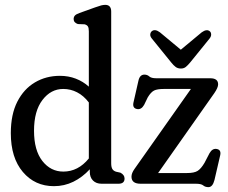

<svg xmlns="http://www.w3.org/2000/svg" viewBox="-20 -756 938 790"><path d="M24.5 -208Q24.5 -285 51.2 -337.5Q78 -390 123.8 -417Q169.5 -444 226.5 -444Q261.5 -444 291.5 -432.5Q321.5 -421 345.5 -399.5V-627Q345.5 -641.5 341.5 -647.5Q337.5 -653.5 328 -656L300.5 -657Q283 -663 283 -677.5Q283 -686 288 -691.8Q293 -697.5 307 -702.5L371 -725.5Q387.5 -731.5 396.5 -733.8Q405.5 -736 413 -736Q437.5 -736 437.5 -708.5V-84.5Q437.5 -68 442.5 -60.2Q447.5 -52.5 457.5 -49.5L475.5 -45.5Q492.5 -36.5 492.5 -21.5Q492.5 0 467.5 0H398Q376 0 362.8 -13Q349.5 -26 349.5 -49V-59.5Q319 -26.5 281.8 -8.2Q244.5 10 202 10Q123.5 10 74 -48.5Q24.5 -107 24.5 -208ZM120 -218Q120 -137.5 154.2 -93.8Q188.5 -50 240.5 -50Q301.5 -50 345.5 -104V-334.5Q324 -362.5 297.2 -376.2Q270.5 -390 240 -390Q189.5 -390 154.8 -344.8Q120 -299.5 120 -218ZM862 -373 630.5 -44H749Q779 -44 793 -52.8Q807 -61.5 821.5 -86L842 -125.5Q854 -146.5 872 -143Q891 -139.5 886 -117L862.5 -15.5Q855 14 837.5 14Q824.5 14 816.2 7Q808 0 786 0H558.5Q521 0 521 -29Q521 -43.5 533.5 -61L765.5 -390H654.5Q627 -390 614 -383.5Q601 -377 588 -355.5L573 -324.5Q561 -303.5 543 -307.5Q524.5 -311.5 529 -333.5L549.5 -423.5Q555 -449 574 -449Q586 -449 594.2 -441.5Q602.5 -434 623 -434H845Q877.5 -434 877.5 -409Q877.5 -395.5 862 -373ZM762.5 -499Q753 -487.5 744.8 -480.8Q736.5 -474 724.5 -474Q711.5 -474 702.8 -480.5Q694 -487 684.5 -499L605.5 -596.5Q597.5 -606 598.2 -614.2Q599 -622.5 604 -627Q617 -638.5 638 -623L724 -551.5L810 -623Q831 -638 843.5 -627Q848.5 -623 848.8 -614.2Q849 -605.5 841.5 -596.5Z"/></svg>

Font: Fraunces 144pt SuperSoft
Style: Regular
Weight: 400
Version: Version 1.000;[b76b70a41]